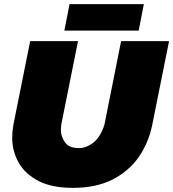

<svg xmlns="http://www.w3.org/2000/svg" viewBox="-20 -899 838 929"><path d="M651 -751H291.5L316.5 -879H676ZM332.5 10Q232.5 10 168 -22.5Q100.5 -57.5 69.8 -113Q39 -168.5 39 -232.5Q39 -261.5 45 -296.5L126 -700H357.5L276.5 -296.5L274.5 -270.5Q274.5 -239.5 294 -211Q313.5 -182.5 361.5 -182.5Q398.5 -182.5 432.5 -209.5Q466.5 -236.5 485.5 -296.5L566 -700H798L717 -296.5Q699.5 -209 652 -140.2Q604.5 -71.5 524 -30Q444.5 10 332.5 10Z"/></svg>

Font: Argentum Sans Black
Style: Italic
Weight: 900
Italic angle: -11°
Designer: Julieta Ulanovsky (font), Cristiano Sobral (main changes and remaster)
Foundry: Julieta Ulanovsky (font), Cristiano Sobral (main changes and remaster)
Version: Version 2.007;June 15, 2022;FontCreator 14.0.0.2814 64-bit; 